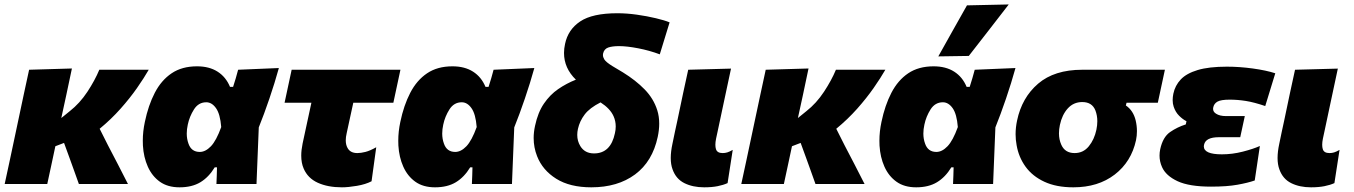

<svg xmlns="http://www.w3.org/2000/svg" viewBox="-26 -806 5930 841"><path d="M-5.5 0Q5.5 -52 16.5 -102Q27 -152 40.5 -215L51 -264.5Q67 -340 78.2 -392.8Q89.5 -445.5 101.5 -500.5L289 -506Q276 -444 264.2 -389Q252.5 -334 242.5 -289L279.5 -319Q323.5 -353.5 356.8 -404Q390 -454.5 409 -500.5H625.5Q605.5 -465.5 574.5 -421Q543.5 -376.5 502.2 -330Q461 -283.5 410.5 -242L447 -169.5Q467 -131 490 -87Q512.5 -42.5 534.5 0H319.5Q309.5 -28.5 299.5 -56Q289.5 -83 279.5 -111.5L254.5 -180L216.5 -165.5Q207.5 -123.5 199 -83.5Q190.5 -43.5 181 0Z M760.5 14.5Q708.5 14.5 674.2 -10Q640 -34.5 621.5 -76Q603 -117.5 600 -168.5Q599.5 -179 599.5 -189.5Q599.5 -230 608.5 -272Q623.5 -344.5 652 -399.5Q680.5 -454.5 725.8 -485Q771 -515.5 837 -515.5Q890.5 -515.5 927 -492.2Q963.5 -469 981.5 -425.5H995Q1001.5 -445 1006.8 -463.5Q1012 -482 1017 -500.5L1195.5 -508Q1177.5 -443 1154 -374Q1130.5 -305 1107.5 -248Q1105 -186 1102.5 -124Q1100 -62 1097.5 0H922Q923 -18.5 923.5 -37Q924 -55 924.5 -73H914.5Q888.5 -30 851.8 -7.8Q815 14.5 760.5 14.5ZM849 -140.5Q874 -140.5 897.8 -165.2Q921.5 -190 943 -249.5Q938.5 -306.5 920.2 -332.2Q902 -358 877.5 -358Q843.5 -358 823.8 -327Q804 -296 796.5 -260Q792 -239.5 792 -221Q792 -197.5 799.5 -177Q812 -140.5 849 -140.5Z M1471.5 14.5Q1410 14.5 1366 -5.5Q1322 -25.5 1304 -68Q1293.5 -92 1293.5 -124.5Q1293.5 -148.5 1299.5 -177.5Q1308 -216.5 1316.5 -256.5Q1325 -296 1338 -356H1220.5L1251.5 -500.5H1728L1697 -356H1521.5Q1514 -322.5 1507 -289.5Q1500 -256 1492.5 -222.5Q1488.5 -205.5 1488.5 -191.5Q1488.5 -172 1496 -158.5Q1508 -135.5 1539.5 -135.5Q1554.5 -135.5 1574.5 -140.5Q1594.5 -145.5 1622 -161L1601.5 -12Q1575.5 1.5 1537.5 8Q1499.5 14.5 1471.5 14.5Z M1879.5 14.5Q1827.5 14.5 1793.2 -10Q1759 -34.5 1740.5 -76Q1722 -117.5 1719 -168.5Q1718.5 -179 1718.5 -189.5Q1718.5 -230 1727.5 -272Q1742.5 -344.5 1771 -399.5Q1799.5 -454.5 1844.8 -485Q1890 -515.5 1956 -515.5Q2009.5 -515.5 2046 -492.2Q2082.5 -469 2100.5 -425.5H2114Q2120.5 -445 2125.8 -463.5Q2131 -482 2136 -500.5L2314.5 -508Q2296.5 -443 2273 -374Q2249.5 -305 2226.5 -248Q2224 -186 2221.5 -124Q2219 -62 2216.5 0H2041Q2042 -18.5 2042.5 -37Q2043 -55 2043.5 -73H2033.5Q2007.5 -30 1970.8 -7.8Q1934 14.5 1879.5 14.5ZM1968 -140.5Q1993 -140.5 2016.8 -165.2Q2040.5 -190 2062 -249.5Q2057.5 -306.5 2039.2 -332.2Q2021 -358 1996.5 -358Q1962.5 -358 1942.8 -327Q1923 -296 1915.5 -260Q1911 -239.5 1911 -221Q1911 -197.5 1918.5 -177Q1931 -140.5 1968 -140.5Z M2564 14.5Q2470.5 14.5 2410.5 -23Q2350.5 -60.5 2326.5 -122Q2311.5 -160 2311.5 -201.5Q2311.5 -227 2317.5 -254.5Q2330 -313.5 2356.5 -352.2Q2383 -391 2419 -415.8Q2455 -440.5 2496.5 -457Q2444.5 -507.5 2444.5 -574Q2444.5 -593 2449 -613.5Q2462 -676.5 2515.5 -712.2Q2569 -748 2678.5 -748Q2718.5 -748 2763.2 -741.8Q2808 -735.5 2846.8 -726.2Q2885.5 -717 2907 -708L2864 -568Q2818.5 -585 2769.2 -594.5Q2720 -604 2685.5 -604Q2656 -604 2638 -597.8Q2620 -591.5 2615.5 -571Q2615 -568 2615 -565Q2615 -556 2620.5 -546.5Q2628 -534 2656.5 -516.5L2702.5 -489Q2758.5 -454.5 2797.8 -414.2Q2837 -374 2853 -323Q2861.5 -296 2861.5 -264.5Q2861.5 -237 2855 -206.5Q2832 -98.5 2755.8 -42Q2679.5 14.5 2564 14.5ZM2505.5 -241.5Q2502.5 -228 2502.5 -215Q2502.5 -188 2516 -166Q2535.5 -134 2576 -134Q2649 -134 2667.5 -222.5Q2671 -237.5 2671 -252Q2671 -276 2661.5 -297Q2646.5 -330.5 2604.5 -357.5Q2557 -333.5 2535 -304.5Q2513 -275.5 2505.5 -241.5Z M3058.5 14.5Q3008.5 14.5 2971.8 -3.8Q2935 -22 2920 -64Q2912 -85.5 2912 -114Q2912 -142 2919.5 -176.5Q2926 -208 2930.5 -229.5Q2935 -251 2940.5 -275.5Q2955.5 -347 2966.2 -397.8Q2977 -448.5 2988.5 -500.5L3176 -505.5Q3158 -422 3143 -351Q3128 -280 3117.5 -231L3110.5 -198.5Q3107.5 -183.5 3107.5 -172Q3107.5 -161 3110 -153Q3115 -135.5 3139.5 -135.5Q3150 -135.5 3159.8 -138.5Q3169.5 -141.5 3183.5 -149.5L3161 -4Q3142.5 4.5 3117.2 9.5Q3092 14.5 3058.5 14.5Z M3221 0Q3232 -52 3243 -102Q3253.5 -152 3267 -215L3277.5 -264.5Q3293.5 -340 3304.8 -392.8Q3316 -445.5 3328 -500.5L3515.5 -506Q3502.5 -444 3490.8 -389Q3479 -334 3469 -289L3506 -319Q3550 -353.5 3583.2 -404Q3616.5 -454.5 3635.5 -500.5H3852Q3832 -465.5 3801 -421Q3770 -376.5 3728.8 -330Q3687.5 -283.5 3637 -242L3673.5 -169.5Q3693.5 -131 3716.5 -87Q3739 -42.5 3761 0H3546Q3536 -28.5 3526 -56Q3516 -83 3506 -111.5L3481 -180L3443 -165.5Q3434 -123.5 3425.5 -83.5Q3417 -43.5 3407.5 0Z M3987 14.5Q3935 14.5 3900.8 -10Q3866.5 -34.5 3848 -76Q3829.5 -117.5 3826.5 -168.5Q3826 -179 3826 -189.5Q3826 -230 3835 -272Q3850 -344.5 3878.5 -399.5Q3907 -454.5 3952.2 -485Q3997.5 -515.5 4063.5 -515.5Q4117 -515.5 4153.5 -492.2Q4190 -469 4208 -425.5H4221.5Q4228 -445 4233.2 -463.5Q4238.5 -482 4243.5 -500.5L4422 -508Q4404 -443 4380.5 -374Q4357 -305 4334 -248Q4331.5 -186 4329 -124Q4326.5 -62 4324 0H4148.5Q4149.5 -18.5 4150 -37Q4150.5 -55 4151 -73H4141Q4115 -30 4078.2 -7.8Q4041.5 14.5 3987 14.5ZM4075.5 -140.5Q4100.5 -140.5 4124.2 -165.2Q4148 -190 4169.5 -249.5Q4165 -306.5 4146.8 -332.2Q4128.5 -358 4104 -358Q4070 -358 4050.2 -327Q4030.5 -296 4023 -260Q4018.5 -239.5 4018.5 -221Q4018.5 -197.5 4026 -177Q4038.5 -140.5 4075.5 -140.5ZM4084 -559Q4115.5 -615.5 4146.8 -671.2Q4178 -727 4209.5 -782.5L4392.5 -786.5Q4347.5 -728 4303.5 -671.5Q4259.5 -615 4217.5 -561Z M4675.5 14.5Q4601 14.5 4548.8 -9.8Q4496.5 -34 4466.2 -75.8Q4436 -117.5 4427 -170Q4422.5 -193.5 4422.5 -218Q4422.5 -247.5 4429 -278Q4450 -378.5 4521.2 -439.5Q4592.5 -500.5 4714.5 -500.5H5076.5L5045.5 -356H4908.5L4905.5 -344Q4938 -322 4948.5 -278.5Q4954 -255 4954 -231.5Q4954 -211.5 4950 -192Q4929.5 -97.5 4856.8 -41.5Q4784 14.5 4675.5 14.5ZM4681 -135.5Q4719 -135.5 4743.2 -165.2Q4767.5 -195 4776.5 -238Q4780.5 -257.5 4780.5 -275Q4780.5 -300.5 4772 -322.5Q4757.5 -359 4714.5 -359Q4676.5 -359 4651.2 -331.2Q4626 -303.5 4616.5 -258.5Q4612.5 -239.5 4612.5 -222Q4612.5 -195 4622.5 -172.5Q4638.5 -135.5 4681 -135.5Z M5278.5 11.5Q5183.5 11.5 5132.2 -12.2Q5081 -36 5064 -74Q5053 -98.5 5053 -124.5Q5053 -138.5 5056 -152.5Q5067.5 -205.5 5099.2 -227.5Q5131 -249.5 5168 -261L5171 -275Q5155 -283 5139 -298.8Q5123 -314.5 5115 -338.5Q5110.5 -351.5 5110.5 -367.5Q5110.5 -380.5 5113.5 -395.5Q5121 -431.5 5146 -458Q5171 -484.5 5220 -499.2Q5269 -514 5348 -514Q5403 -514 5461.5 -506Q5520 -498 5560 -485L5516 -341.5Q5467.5 -358 5431.2 -363.8Q5395 -369.5 5360.5 -369.5Q5322 -369.5 5307 -361Q5292 -352.5 5288.5 -336.5Q5287.5 -333 5287.5 -329.5Q5287.5 -316 5300.5 -308Q5316.5 -297.5 5344.5 -297.5H5426.5L5406.5 -205H5313Q5255 -205 5248 -172Q5247 -168 5247 -165Q5247 -130 5326 -130Q5372 -130 5417.8 -141.8Q5463.5 -153.5 5492.5 -166.5L5470 -15.5Q5440 -5 5394.2 3.2Q5348.5 11.5 5278.5 11.5Z M5716.5 14.5Q5666.5 14.5 5629.8 -3.8Q5593 -22 5578 -64Q5570 -85.5 5570 -114Q5570 -142 5577.5 -176.5Q5584 -208 5588.5 -229.5Q5593 -251 5598.5 -275.5Q5613.5 -347 5624.2 -397.8Q5635 -448.5 5646.5 -500.5L5834 -505.5Q5816 -422 5801 -351Q5786 -280 5775.5 -231L5768.5 -198.5Q5765.5 -183.5 5765.5 -172Q5765.5 -161 5768 -153Q5773 -135.5 5797.5 -135.5Q5808 -135.5 5817.8 -138.5Q5827.5 -141.5 5841.5 -149.5L5819 -4Q5800.5 4.5 5775.2 9.5Q5750 14.5 5716.5 14.5Z"/></svg>

Font: Heraclito ExtraBold
Style: Italic
Weight: 800
Italic angle: -12°
Designer: Kostas Bartsokas (font) & Cristiano Sobral (main changes)
Foundry: Kostas Bartsokas (font) & Cristiano Sobral (main changes)
Version: Version 1.00;July 8, 2020;FontCreator 13.0.0.2655 64-bit